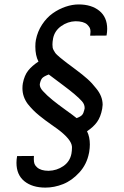

<svg xmlns="http://www.w3.org/2000/svg" viewBox="-20 -688 558 865"><path d="M325.2 -155.8Q343.3 -162.6 349.9 -170.2Q356.4 -177.7 359.4 -191.4L361.3 -199.7V-202.1Q361.3 -218.3 349.1 -231.9Q325.2 -258.8 265.4 -303.2Q205.6 -347.7 199.7 -352.5Q176.8 -343.8 169.9 -335.7Q163.1 -327.6 159.7 -311Q159.2 -309.6 159.2 -307.1Q159.2 -293 173.3 -277.8Q191.4 -257.8 217 -237.1Q242.7 -216.3 276.1 -192.4Q309.6 -168.5 325.2 -155.8ZM141.6 -507.8Q148.9 -545.9 169.7 -577.4Q190.4 -608.9 217.8 -628.2Q245.1 -647.5 275.4 -657.7Q305.7 -668 334.5 -668Q392.1 -668 427.5 -639.4Q462.9 -610.8 462.9 -557.6Q462.9 -543.9 460 -527.8L386.2 -527.3Q387.7 -538.1 387.7 -545.4Q387.7 -556.2 384.3 -562.7Q380.9 -569.3 372.6 -577.6Q356.4 -592.3 319.8 -592.3Q285.2 -591.3 255.6 -570.3Q226.1 -549.3 219.2 -515.1Q216.3 -499 216.3 -487.3Q216.3 -479.5 217.3 -473.4Q218.3 -467.3 222.2 -460.9Q226.1 -454.6 228.3 -450.7Q230.5 -446.8 238.3 -439.7Q246.1 -432.6 249.5 -429.7Q252.9 -426.8 265.1 -417.2Q277.3 -407.7 282.2 -403.8Q288.6 -398.9 320.8 -375Q353 -351.1 374.3 -332Q395.5 -313 413.1 -290Q442.4 -254.9 442.4 -215.8Q442.4 -210.4 440.4 -197.8Q433.6 -161.1 417.2 -138.4Q400.9 -115.7 372.1 -96.7Q384.8 -71.3 384.8 -37.1Q384.8 -21.5 381.8 -2.9Q381.8 -2 381.3 -0.5Q380.9 1 380.9 1.5Q371.1 52.2 337.6 88.9Q304.2 125.5 264.4 141.4Q224.6 157.2 184.6 157.2Q125.5 157.2 89.8 128.4Q54.2 99.6 54.2 45.4Q54.2 31.2 57.1 15.1L132.8 14.6Q132.8 17.1 132.6 21.5Q132.3 25.9 132.3 27.8Q132.3 42.5 135.5 50.5Q138.7 58.6 147 65.9Q164.1 81.5 199.2 81.5Q235.8 80.6 265.4 60.3Q294.9 40 301.8 4.4Q304.2 -8.8 304.2 -22V-26.9Q302.2 -60.1 238.3 -107.4Q231.9 -111.8 213.4 -125Q194.8 -138.2 184.3 -146Q173.8 -153.8 158 -166.5Q142.1 -179.2 129.2 -192.4Q116.2 -205.6 105 -219.7Q81.1 -252 81.1 -290.5Q81.1 -302.7 83 -313Q89.8 -348.1 106.7 -369.6Q123.5 -391.1 153.3 -410.6Q139.2 -438 139.2 -478Q139.2 -495.6 141.6 -507.8Z"/></svg>

Font: Fantasque Sans Mono
Style: Italic
Weight: 400
Italic angle: -11°
Monospace: yes
Designer: Jany Belluz
Version: Version 1.8.0 ; ttfautohint (v1.8.2)